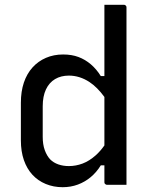

<svg xmlns="http://www.w3.org/2000/svg" viewBox="-20 -770 640 800"><path d="M243 -543Q279 -543 307 -532.5Q335 -522 358.5 -502Q382 -482 400 -453H415V-750H496Q500 -750 502 -748.5Q504 -747 505.5 -745Q507 -743 507 -739V0H426Q423 0 420.5 -1.5Q418 -3 416.5 -5Q415 -7 415 -11V-81H400Q382 -52 358 -32Q334 -12 304.5 -1Q275 10 241 10Q203 10 170.5 -3.5Q138 -17 115 -42Q92 -67 79.5 -103Q67 -139 67 -185V-342Q67 -389 79.5 -426Q92 -463 115.5 -489Q139 -515 171.5 -529Q204 -543 243 -543ZM415 -366Q385 -407 353 -428Q312 -455 267 -455Q234 -455 209.5 -440.5Q185 -426 171.5 -397.5Q158 -369 158 -327V-200Q158 -168 166.5 -144.5Q175 -121 189 -106Q203 -92 223 -85Q243 -78 267 -78Q296 -78 324 -88.5Q352 -99 379 -123Q398 -140 415 -164Z"/></svg>

Font: Code D OnePiece
Style: Regular
Weight: 400
Version: Version 1.085; ttfautohint (v1.8.4.7-5d5b);Nerd Fonts 3.0.2